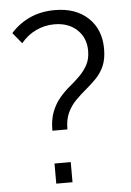

<svg xmlns="http://www.w3.org/2000/svg" viewBox="-52 -750 538 789"><g transform="rotate(-5 217.0 -355.5)"><path d="M151 -218Q151 -265 164 -297Q177 -329 196.5 -352Q216 -375 238.5 -393.5Q261 -412 280.5 -431.5Q300 -451 313 -475Q326 -499 326 -533Q326 -586 290.5 -619.5Q255 -653 197 -653Q157 -653 121 -636Q85 -619 59 -587L22 -632Q56 -670 101.5 -690.5Q147 -711 204 -711Q290 -711 341 -663Q392 -615 392 -535Q392 -493 379.5 -464.5Q367 -436 346 -414.5Q325 -393 302.5 -374.5Q280 -356 259.5 -335Q239 -314 226 -286.5Q213 -259 213 -218ZM148 0V-83H215V0Z"/></g></svg>

Font: SUSE Light
Style: Regular
Weight: 300
Designer: Rene Bieder
Foundry: SUSE
Version: Version 1.000